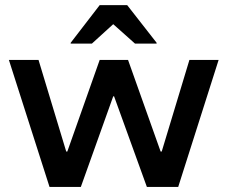

<svg xmlns="http://www.w3.org/2000/svg" viewBox="-20 -736 896 756"><path d="M175 0 15 -500H131.7L240.8 -139.2H245L372.5 -500H484.2L612.5 -139.2H616.7L725.8 -500H840.8L681.7 0H558.3L429.2 -356.7H425.8L298.3 0ZM258.3 -564.2V-567.5L372.5 -715.8H480.8L596.7 -567.5V-564.2H511.7L425.8 -640.8L341.7 -564.2Z"/></svg>

Font: Funnel Display Medium
Style: Regular
Weight: 500
Designer: NORD ID, Kristian Moeller
Foundry: Dicotype
Version: Version 1.000